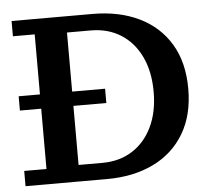

<svg xmlns="http://www.w3.org/2000/svg" viewBox="-50 -736 868 790"><g transform="rotate(-5 384.0 -341.0)"><path d="M249 0V-68H347Q418 -68 471 -101.5Q524 -135 553.5 -196.5Q583 -258 583 -341Q583 -425 553.5 -486.5Q524 -548 471 -581.5Q418 -615 347 -615H249V-682H360Q470 -682 552.5 -642Q635 -602 680.5 -526Q726 -450 726 -341Q726 -233 680.5 -156.5Q635 -80 552.5 -40Q470 0 360 0ZM24 0V-63H116V-619H26V-682H249V0ZM28 -312V-371H385V-312Z"/></g></svg>

Font: Montagu Slab 120pt Medium
Style: Regular
Weight: 500
Designer: Florian Karsten
Foundry: Florian Karsten
Version: Version 1.000